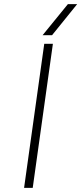

<svg xmlns="http://www.w3.org/2000/svg" viewBox="-20 -913 395 933"><path d="M195 -700H237L139 0H97ZM310 -893H355L233 -742H187Z"/></svg>

Font: Krub ExtraLight
Style: Italic
Weight: 275
Italic angle: -8°
Designer: Ekaluck Peanpanawate
Foundry: Cadson Demak Co.,Ltd.
Version: Version 1.000; ttfautohint (v1.6)